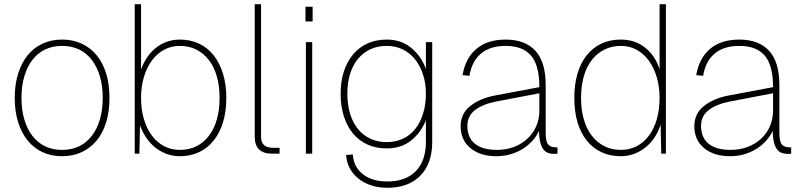

<svg xmlns="http://www.w3.org/2000/svg" viewBox="-20 -730 3813 912"><path d="M275 12Q223 12 181.5 -7.5Q140 -27 111 -63Q82 -99 66 -150Q50 -201 50 -265Q50 -329 66 -380Q82 -431 111 -467Q140 -503 181.5 -522.5Q223 -542 275 -542Q327 -542 368.5 -522.5Q410 -503 439.5 -467Q469 -431 484.5 -380Q500 -329 500 -265Q500 -201 484.5 -150Q469 -99 439.5 -63Q410 -27 368.5 -7.5Q327 12 275 12ZM275 -18Q320 -18 355.5 -35Q391 -52 416 -84.5Q441 -117 454.5 -162.5Q468 -208 468 -265Q468 -322 454.5 -367.5Q441 -413 416 -445.5Q391 -478 355.5 -495Q320 -512 275 -512Q230 -512 194.5 -495Q159 -478 134 -445.5Q109 -413 95.5 -367.5Q82 -322 82 -265Q82 -208 95.5 -162.5Q109 -117 134 -84.5Q159 -52 194.5 -35Q230 -18 275 -18Z M834 12Q800 12 770 0.5Q740 -11 716 -30.5Q692 -50 674 -77Q656 -104 645 -134L642 0H620V-710H650V-400Q661 -431 678.5 -457Q696 -483 719.5 -502Q743 -521 772 -531.5Q801 -542 834 -542Q885 -542 926 -522.5Q967 -503 995.5 -466.5Q1024 -430 1039.5 -379Q1055 -328 1055 -265Q1055 -201 1039.5 -150Q1024 -99 995.5 -63Q967 -27 926 -7.5Q885 12 834 12ZM834 -18Q878 -18 912.5 -35Q947 -52 972 -84.5Q997 -117 1010 -162.5Q1023 -208 1023 -265Q1023 -321 1010 -367Q997 -413 972 -445Q947 -477 912.5 -494.5Q878 -512 834 -512Q793 -512 759 -493.5Q725 -475 701 -442Q677 -409 663.5 -364Q650 -319 650 -265Q650 -210 663.5 -164.5Q677 -119 701 -86.5Q725 -54 759 -36Q793 -18 834 -18Z M1273 0Q1190 0 1190 -80V-710H1220V-80Q1220 -28 1276 -28H1308V0Z M1433 0V-530H1463V0ZM1431 -628V-698H1465V-628Z M1820 162Q1778 162 1743 150.5Q1708 139 1682 118Q1656 97 1641 68.5Q1626 40 1624 6L1656 4Q1659 61 1702.5 96.5Q1746 132 1820 132Q1907 132 1955 83Q2003 34 2003 -57V-159Q1979 -99 1932 -62Q1885 -25 1817 -25Q1767 -25 1726.5 -43Q1686 -61 1657.5 -95Q1629 -129 1613.5 -177Q1598 -225 1598 -285Q1598 -344 1613.5 -391Q1629 -438 1657.5 -472Q1686 -506 1726.5 -524Q1767 -542 1817 -542Q1886 -542 1934 -502Q1982 -462 2003 -402V-530H2033V-55Q2033 47 1976.5 104.5Q1920 162 1820 162ZM1817 -55Q1859 -55 1893.5 -71Q1928 -87 1952 -117Q1976 -147 1989.5 -189.5Q2003 -232 2003 -285Q2003 -334 1989.5 -375.5Q1976 -417 1952 -447.5Q1928 -478 1893.5 -495Q1859 -512 1817 -512Q1774 -512 1739.5 -496Q1705 -480 1680.5 -450.5Q1656 -421 1643 -379Q1630 -337 1630 -285Q1630 -232 1643 -189.5Q1656 -147 1680.5 -117Q1705 -87 1739.5 -71Q1774 -55 1817 -55Z M2338 12Q2261 12 2214.5 -26.5Q2168 -65 2168 -130Q2168 -190 2213 -226Q2258 -262 2329 -276L2542 -316Q2542 -420 2502.5 -466Q2463 -512 2382 -512Q2308 -512 2264.5 -475.5Q2221 -439 2210 -370L2177 -373Q2191 -454 2243 -498Q2295 -542 2382 -542Q2474 -542 2523 -489Q2572 -436 2572 -326V-100Q2572 -57 2584 -43.5Q2596 -30 2622 -30H2628V0Q2623 1 2620 1Q2617 1 2613 1Q2597 1 2584 -3.5Q2571 -8 2561.5 -20Q2552 -32 2546.5 -53Q2541 -74 2540 -108Q2529 -84 2509.5 -62Q2490 -40 2464 -23.5Q2438 -7 2406 2.5Q2374 12 2338 12ZM2340 -18Q2384 -18 2421 -32Q2458 -46 2485 -71Q2512 -96 2527 -130Q2542 -164 2542 -204V-287L2338 -248Q2275 -236 2237.5 -208Q2200 -180 2200 -132Q2200 -76 2236 -47Q2272 -18 2340 -18Z M2929 12Q2877 12 2836 -7.5Q2795 -27 2766.5 -63Q2738 -99 2723 -150Q2708 -201 2708 -265Q2708 -329 2723 -380Q2738 -431 2766.5 -467Q2795 -503 2836 -522.5Q2877 -542 2929 -542Q2998 -542 3046.5 -502Q3095 -462 3113 -400V-710H3143V0H3121L3118 -138Q3095 -67 3043 -27.5Q2991 12 2929 12ZM2929 -18Q2971 -18 3005 -36Q3039 -54 3063 -86.5Q3087 -119 3100 -164.5Q3113 -210 3113 -265Q3113 -317 3100 -362Q3087 -407 3063 -440.5Q3039 -474 3005 -493Q2971 -512 2929 -512Q2886 -512 2851 -494.5Q2816 -477 2791 -445Q2766 -413 2753 -367Q2740 -321 2740 -265Q2740 -209 2753 -163.5Q2766 -118 2791 -85.5Q2816 -53 2851 -35.5Q2886 -18 2929 -18Z M3448 12Q3371 12 3324.5 -26.5Q3278 -65 3278 -130Q3278 -190 3323 -226Q3368 -262 3439 -276L3652 -316Q3652 -420 3612.5 -466Q3573 -512 3492 -512Q3418 -512 3374.5 -475.5Q3331 -439 3320 -370L3287 -373Q3301 -454 3353 -498Q3405 -542 3492 -542Q3584 -542 3633 -489Q3682 -436 3682 -326V-100Q3682 -57 3694 -43.5Q3706 -30 3732 -30H3738V0Q3733 1 3730 1Q3727 1 3723 1Q3707 1 3694 -3.5Q3681 -8 3671.5 -20Q3662 -32 3656.5 -53Q3651 -74 3650 -108Q3639 -84 3619.5 -62Q3600 -40 3574 -23.5Q3548 -7 3516 2.5Q3484 12 3448 12ZM3450 -18Q3494 -18 3531 -32Q3568 -46 3595 -71Q3622 -96 3637 -130Q3652 -164 3652 -204V-287L3448 -248Q3385 -236 3347.5 -208Q3310 -180 3310 -132Q3310 -76 3346 -47Q3382 -18 3450 -18Z"/></svg>

Font: Geist Thin
Style: Regular
Weight: 400
Designer: Basement.studio, Andrés Briganti, Mateo Zaragoza
Foundry: Basement.studio, Vercel, Andrés Briganti, Guido Ferreyra, Mateo Zaragoza
Version: Version 1.401